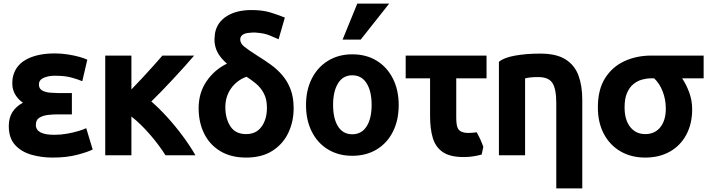

<svg xmlns="http://www.w3.org/2000/svg" viewBox="-20 -849 3945 1071"><path d="M283 -97Q180 -97 180 -152Q180 -181 200.5 -193Q221 -205 249 -208Q277 -211 299 -211H381V-330H302Q285 -330 260 -332Q235 -334 216 -344Q197 -354 197 -378Q197 -401 218 -412Q239 -423 269 -426Q287 -427 307 -426Q347 -425 380 -416Q413 -407 439 -396L467 -516Q451 -524 422 -532Q393 -540 357.5 -545.5Q322 -551 286 -551Q186 -551 123.5 -515.5Q61 -480 50 -409Q47 -385 50 -363Q55 -335 70.5 -313Q86 -291 108 -276Q70 -256 49.5 -224Q29 -192 29 -146Q29 -79 64 -40.5Q99 -2 155 14Q211 30 273 30Q353 30 412.5 14Q472 -2 497 -15L461 -134Q447 -127 419 -118.5Q391 -110 355.5 -103.5Q320 -97 283 -97Z M713 17V-199Q763 -160 814.5 -101Q866 -42 903 17H1070Q1041 -34 999.5 -90Q958 -146 912 -196.5Q866 -247 824 -283Q847 -305 878.5 -337.5Q910 -370 944 -406.5Q978 -443 1009.5 -478Q1041 -513 1063 -539H886Q868 -518 838.5 -485Q809 -452 776 -416.5Q743 -381 713 -350V-539H567V17Z M1355 -421Q1382 -404 1408.5 -382Q1435 -360 1452 -327.5Q1469 -295 1469 -248Q1469 -184 1439 -142.5Q1409 -101 1353 -101Q1293 -101 1265 -144.5Q1237 -188 1237 -251Q1237 -311 1269 -356Q1301 -401 1355 -421ZM1246 -494Q1176 -460 1132 -395.5Q1088 -331 1088 -246Q1088 -166 1119 -103.5Q1150 -41 1209.5 -5.5Q1269 30 1353 30Q1441 30 1500 -8Q1559 -46 1588.5 -108.5Q1618 -171 1618 -245Q1618 -306 1601 -350.5Q1584 -395 1555.5 -428.5Q1527 -462 1491 -488Q1455 -514 1416 -538Q1367 -569 1343.5 -588Q1320 -607 1320 -628Q1320 -658 1361 -665Q1375 -667 1389.5 -667.5Q1404 -668 1420 -666Q1456 -663 1485 -651Q1514 -639 1534 -630L1569 -751Q1535 -765 1490 -779Q1445 -793 1383 -793Q1298 -793 1243.5 -758Q1189 -723 1179 -661Q1177 -647 1176.5 -633Q1176 -619 1178 -605Q1183 -572 1200.5 -545Q1218 -518 1246 -494Z M2204 -263Q2204 -347 2171.5 -411Q2139 -475 2081 -510.5Q2023 -546 1945 -546Q1869 -546 1810.5 -510.5Q1752 -475 1719.5 -411Q1687 -347 1687 -263Q1687 -179 1719 -115Q1751 -51 1809.5 -15.5Q1868 20 1945 20Q2023 20 2081.5 -15.5Q2140 -51 2172 -115Q2204 -179 2204 -263ZM2053 -264Q2053 -188 2025 -144Q1997 -100 1945 -100Q1893 -100 1865.5 -144Q1838 -188 1838 -264Q1838 -339 1865.5 -384Q1893 -429 1945 -429Q1997 -429 2025 -384.5Q2053 -340 2053 -264ZM1992 -628 2151 -829H1973L1891 -628Z M2676 -30Q2669 -50 2660 -70Q2651 -90 2639 -111Q2609 -107 2588.5 -107.5Q2568 -108 2553 -115Q2537 -122 2531 -140.5Q2525 -159 2525 -195V-412H2694V-539H2243V-412H2379V-201Q2379 -131 2394 -80Q2409 -29 2449.5 -1Q2490 27 2566 27Q2599 27 2624 22.5Q2649 18 2667 13Z M2763 17H2909V-412Q2921 -415 2937.5 -417Q2954 -419 2983 -419Q3040 -419 3061.5 -386Q3083 -353 3083 -274V202H3228V-293Q3228 -370 3207 -427.5Q3186 -485 3135 -517.5Q3084 -550 2993 -550Q2914 -550 2851.5 -538.5Q2789 -527 2763 -504Z M3841 -239Q3841 -289 3824.5 -333.5Q3808 -378 3785 -412H3905V-539H3613Q3531 -539 3463.5 -508Q3396 -477 3355.5 -413.5Q3315 -350 3315 -250Q3315 -164 3349 -101Q3383 -38 3442.5 -4Q3502 30 3579 30Q3658 30 3717 -3.5Q3776 -37 3808.5 -98Q3841 -159 3841 -239ZM3694 -243Q3694 -178 3663.5 -139.5Q3633 -101 3579 -101Q3527 -101 3495.5 -140.5Q3464 -180 3464 -250Q3464 -300 3478 -331.5Q3492 -363 3514 -380.5Q3536 -398 3561.5 -405Q3587 -412 3610 -412H3629Q3659 -384 3676.5 -339Q3694 -294 3694 -243Z"/></svg>

Font: Repo Bold
Style: Bold
Weight: 700
Designer: Stefan Peev
Foundry: Context Ltd
Version: Version 1.502